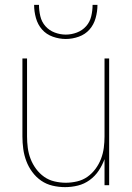

<svg xmlns="http://www.w3.org/2000/svg" viewBox="-20 -760 540 788"><path d="M247 8Q221 8 195.5 2Q170 -4 149 -18.5Q128 -33 112.5 -54Q97 -75 88 -99Q79 -123 75.5 -148.5Q72 -174 72 -200V-520H91V-200Q91 -177 94 -153.5Q97 -130 105.5 -108Q114 -86 128 -67Q142 -48 161 -34.5Q180 -21 203.5 -15.5Q227 -10 250 -10Q273 -10 296.5 -15.5Q320 -21 339 -34.5Q358 -48 372 -67Q386 -86 394.5 -108Q403 -130 406 -153.5Q409 -177 409 -200V-520H428V0H409V-107Q400 -82 385 -59.5Q370 -37 348 -21Q326 -5 300 1.5Q274 8 247 8ZM250 -600Q223 -600 196.5 -609.5Q170 -619 152.5 -639Q135 -659 127.5 -686Q120 -713 120 -740H140Q140 -717 145.5 -693.5Q151 -670 166.5 -652.5Q182 -635 204.5 -626.5Q227 -618 250 -618Q273 -618 295.5 -626.5Q318 -635 333.5 -652.5Q349 -670 354.5 -693.5Q360 -717 360 -740H380Q380 -713 372.5 -686Q365 -659 347.5 -639Q330 -619 303.5 -609.5Q277 -600 250 -600Z"/></svg>

Font: Iosevka Term Curly Thin
Style: Regular
Weight: 100
Designer: Belleve Invis
Foundry: Belleve Invis
Version: Version 32.3.0